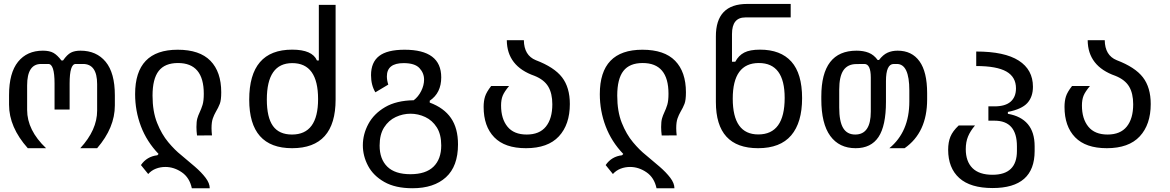

<svg xmlns="http://www.w3.org/2000/svg" viewBox="-20 -768 6061 995"><path d="M124 0Q26.9 -108.9 26.9 -225.1V-274.9Q26.9 -390.1 73.5 -447.8Q120.1 -505.4 202.1 -505.4Q236.8 -505.4 257.1 -493.9Q277.3 -482.4 298.3 -454.6H306.6Q328.1 -485.4 347.7 -495.4Q367.2 -505.4 397 -505.4Q480 -505.4 527.6 -447.8Q575.2 -390.1 575.2 -273.9V-221.7Q575.2 -106.4 483.4 0H396Q483.4 -94.7 483.4 -194.8V-332Q483.4 -437.5 408.7 -436.5H372.1Q340.8 -436.5 340.8 -335.4V-200.2H262.7V-335.4Q262.7 -436.5 230.5 -436.5H192.9Q120.6 -436.5 120.6 -325.2V-198.2Q120.6 -93.3 218.8 0Z M974.1 207.5Q962.4 152.3 922.1 124.8Q881.8 97.2 836.9 97.2Q811 97.2 787.8 106.2Q764.6 115.2 748 133.8L710.4 87.4Q740.7 43 795.4 36.6L801.8 29.8Q740.7 -33.7 710.4 -113.5Q680.2 -193.4 680.2 -280.3Q680.2 -510.3 900.9 -510.3Q1014.6 -510.3 1070.6 -452.9Q1126.5 -395.5 1126.5 -289.6Q1126.5 -249 1119.1 -230Q1111.8 -210.9 1097.7 -187Q1089.8 -173.3 1083 -154.5Q1076.2 -135.7 1076.2 -103.5Q1076.2 -93.8 1076.9 -85Q1077.6 -76.2 1078.6 -66.4L1001 -65.9Q998 -89.4 998 -109.9Q998 -138.7 1002.7 -154.5Q1007.3 -170.4 1013.7 -183.6Q1023.4 -204.1 1029.8 -224.9Q1036.1 -245.6 1036.1 -282.2Q1036.1 -441.4 902.3 -441.4Q834.5 -441.4 802.5 -400.4Q770.5 -359.4 770.5 -272.5Q770.5 -190.4 794.2 -131.1Q817.9 -71.8 852.1 -31Q886.2 9.8 918.9 35.6Q956.1 66.4 990 95.7Q1023.9 125 1045.4 153.3Q1066.9 181.6 1066.9 207.5Z M1493.7 0Q1271.5 0 1271.5 -251.5Q1271.5 -510.7 1494.1 -510.7Q1598.6 -510.7 1622.6 -454.6H1632.3V-742.7H1719.2V-252.4Q1719.2 0 1493.7 0ZM1493.2 -70.8Q1628.4 -70.8 1628.4 -254.4Q1628.4 -440.9 1494.6 -440.9Q1362.8 -440.9 1362.8 -252Q1362.8 -159.7 1394.5 -115.2Q1426.3 -70.8 1493.2 -70.8Z M2117.7 207.5Q2028.8 207.5 1971.7 175Q1914.6 142.6 1887.5 91.6Q1860.4 40.5 1860.4 -15.1Q1860.4 -72.3 1888.9 -125.5Q1917.5 -178.7 1975.8 -212.9Q2034.2 -247.1 2124 -248.5Q2147.9 -266.6 2162.8 -296.4Q2177.7 -326.2 2177.7 -355.5Q2177.7 -389.2 2153.8 -415Q2129.9 -440.9 2071.8 -440.9Q1984.9 -440.9 1984.9 -372.1Q1984.9 -351.6 1992.2 -329.6L1925.3 -289.6Q1902.8 -326.7 1902.8 -378.4Q1902.8 -445.3 1944.8 -477.8Q1986.8 -510.3 2076.7 -510.3Q2266.6 -510.3 2266.6 -367.2Q2266.6 -286.1 2207 -246.1V-236.3Q2280.8 -209 2317.1 -156.2Q2353.5 -103.5 2353.5 -19.5Q2353.5 93.8 2291 150.6Q2228.5 207.5 2117.7 207.5ZM2106.9 134.8Q2186.5 134.8 2226.6 95.7Q2266.6 56.6 2266.6 -14.2Q2266.6 -71.8 2243.4 -108.2Q2220.2 -144.5 2183.6 -161.6Q2147 -178.7 2107.4 -178.7Q2067.9 -178.7 2031 -161.6Q1994.1 -144.5 1970.7 -107.9Q1947.3 -71.3 1947.3 -13.7Q1947.3 56.6 1987.1 95.7Q2026.9 134.8 2106.9 134.8Z M2705.6 0Q2596.2 0 2541.3 -56.6Q2486.3 -113.3 2486.3 -213.9Q2486.3 -244.6 2493.7 -267.8Q2501 -291 2525.4 -322.3H2618.2Q2593.3 -292.5 2585 -271.7Q2576.7 -251 2576.7 -221.2Q2576.7 -152.3 2609.9 -111.6Q2643.1 -70.8 2709.5 -70.8Q2775.9 -70.8 2809.1 -112.1Q2842.3 -153.3 2842.3 -227.5Q2842.3 -284.2 2821 -319.6Q2799.8 -355 2750 -375Q2607.4 -424.8 2606.4 -559.6H2694.8Q2695.8 -481 2756.8 -456.1Q2852.1 -419.9 2892.6 -367.4Q2933.1 -314.9 2933.1 -229Q2933.1 -122.6 2876.2 -61.3Q2819.3 0 2705.6 0Z M3382.3 207.5Q3370.6 152.3 3330.3 124.8Q3290 97.2 3245.1 97.2Q3219.2 97.2 3196 106.2Q3172.9 115.2 3156.2 133.8L3118.7 87.4Q3148.9 43 3203.6 36.6L3210 29.8Q3148.9 -33.7 3118.7 -113.5Q3088.4 -193.4 3088.4 -280.3Q3088.4 -510.3 3309.1 -510.3Q3422.9 -510.3 3478.8 -452.9Q3534.7 -395.5 3534.7 -289.6Q3534.7 -249 3527.3 -230Q3520 -210.9 3505.9 -187Q3498 -173.3 3491.2 -154.5Q3484.4 -135.7 3484.4 -103.5Q3484.4 -93.8 3485.1 -85Q3485.8 -76.2 3486.8 -66.4L3409.2 -65.9Q3406.2 -89.4 3406.2 -109.9Q3406.2 -138.7 3410.9 -154.5Q3415.5 -170.4 3421.9 -183.6Q3431.6 -204.1 3438 -224.9Q3444.3 -245.6 3444.3 -282.2Q3444.3 -441.4 3310.5 -441.4Q3242.7 -441.4 3210.7 -400.4Q3178.7 -359.4 3178.7 -272.5Q3178.7 -190.4 3202.4 -131.1Q3226.1 -71.8 3260.3 -31Q3294.4 9.8 3327.1 35.6Q3364.3 66.4 3398.2 95.7Q3432.1 125 3453.6 153.3Q3475.1 181.6 3475.1 207.5Z M3908.7 0Q3689.9 0 3689.9 -239.3V-578.1Q3689 -747.6 3852.1 -747.6H4077.6V-677.7H3842.3Q3773.4 -677.7 3773.4 -591.8V-448.2H3790.5Q3807.6 -480.5 3836.9 -495.6Q3866.2 -510.7 3918.5 -510.7Q4025.4 -510.7 4081.1 -448.7Q4136.7 -386.7 4136.7 -259.3Q4136.7 -132.8 4080.1 -66.4Q4023.4 0 3908.7 0ZM3909.7 -71.3Q4046.4 -71.3 4046.4 -260.7Q4046.4 -441.4 3912.6 -441.4Q3777.3 -441.4 3777.3 -256.8Q3777.3 -71.3 3909.7 -71.3Z M4414.1 0Q4329.1 0 4282.7 -63.5Q4236.3 -127 4236.3 -253.4V-268.1Q4236.3 -505.4 4418.9 -505.4Q4455.1 -505.4 4481.9 -494.6Q4508.8 -483.9 4528.3 -457H4535.2Q4556.2 -484.4 4579.3 -494.9Q4602.5 -505.4 4631.8 -505.4Q4705.6 -505.4 4745.1 -450.4Q4784.7 -395.5 4784.7 -285.2V-252.4Q4784.7 -81.5 4668 0H4588.9Q4692.4 -85 4692.4 -242.2V-299.3Q4692.4 -436.5 4627.9 -436.5H4611.8Q4571.3 -436.5 4571.3 -347.7V-240.2Q4571.3 -116.2 4532.7 -58.1Q4494.1 0 4414.1 0ZM4412.1 -70.8Q4492.7 -70.8 4492.7 -189.5V-365.7Q4492.7 -436.5 4459.5 -436.5L4417 -436Q4372.6 -435.5 4350.8 -403.6Q4329.1 -371.6 4329.1 -303.2V-210.9Q4329.1 -138.7 4349.4 -104.7Q4369.6 -70.8 4412.1 -70.8Z M5124 206.5Q5008.8 206.5 4951.2 154.5Q4893.6 102.5 4893.6 7.8Q4893.6 -30.8 4905.3 -59.6Q4917 -88.4 4948.2 -117.7H5032.7Q5008.3 -88.9 4996.6 -60.5Q4984.9 -32.2 4984.9 4.9Q4984.9 68.4 5019.5 103Q5054.2 137.7 5123.5 137.7Q5250 137.7 5250 14.6V-9.8Q5250 -142.6 5133.8 -142.6H5102.1V-216.8H5133.8Q5189.9 -216.8 5217.5 -241.2Q5245.1 -265.6 5245.1 -310.1Q5245.1 -369.1 5195.1 -397.5Q5145 -425.8 5039.1 -425.8V-501Q5186 -501 5259.5 -453.9Q5333 -406.7 5333 -318.4Q5333 -266.1 5304 -234.1Q5274.9 -202.1 5203.1 -188V-178.2Q5271 -166.5 5306.4 -124.8Q5341.8 -83 5341.8 -9.8V14.6Q5341.8 206.5 5124 206.5Z M5715.8 0Q5606.4 0 5551.5 -56.6Q5496.6 -113.3 5496.6 -213.9Q5496.6 -244.6 5503.9 -267.8Q5511.2 -291 5535.6 -322.3H5628.4Q5603.5 -292.5 5595.2 -271.7Q5586.9 -251 5586.9 -221.2Q5586.9 -152.3 5620.1 -111.6Q5653.3 -70.8 5719.7 -70.8Q5786.1 -70.8 5819.3 -112.1Q5852.5 -153.3 5852.5 -227.5Q5852.5 -284.2 5831.3 -319.6Q5810.1 -355 5760.3 -375Q5617.7 -424.8 5616.7 -559.6H5705.1Q5706.1 -481 5767.1 -456.1Q5862.3 -419.9 5902.8 -367.4Q5943.4 -314.9 5943.4 -229Q5943.4 -122.6 5886.5 -61.3Q5829.6 0 5715.8 0Z"/></svg>

Font: Vazir Code Hack
Style: Code-Hack
Weight: 400
Foundry: DejaVu fonts team - Redesigned by Saber Rastikerdar
Version: Version 1.1.2